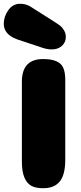

<svg xmlns="http://www.w3.org/2000/svg" viewBox="-45 -998 429 1018"><path d="M301 -150Q301 -72 272 -36Q243 0 184 0Q145 0 121.5 -12.5Q98 -25 84.5 -56.5Q71 -88 71 -142V-565Q71 -685 184 -685Q242 -685 271.5 -663Q301 -641 301 -574ZM115 -964 241 -884Q243 -883 247 -880Q266 -868 275.5 -860.5Q285 -853 294.5 -837Q304 -821 304 -802Q304 -774 283.5 -755Q263 -736 229 -736Q206 -736 179 -745L44 -790Q-25 -816 -25 -872Q-25 -910 -1 -944Q23 -978 62 -978Q91 -978 115 -964Z"/></svg>

Font: Coiny
Style: Regular
Weight: 400
Version: Version 001.001